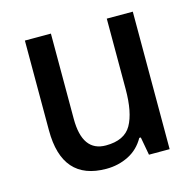

<svg xmlns="http://www.w3.org/2000/svg" viewBox="-86 -628 743 727"><g transform="rotate(-15 285.5 -264.5)"><path d="M495 -539V0H414L401 -71H395Q372 -30 332 -10Q292 10 245 10Q72 10 72 -187V-539H174V-205Q174 -76 266 -76Q339 -76 366 -123.5Q393 -171 393 -263V-539Z"/></g></svg>

Font: Noto Sans Ethiopic SemiCondensed Medium
Style: Regular
Weight: 500
Width: 4
Designer: Monotype Design Team
Foundry: Monotype Imaging Inc.
Version: Version 2.102; ttfautohint (v1.8.4.7-5d5b)